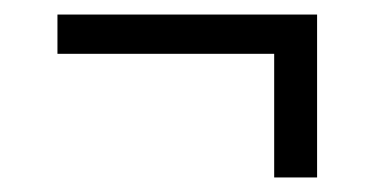

<svg xmlns="http://www.w3.org/2000/svg" viewBox="-20 -387 515 264"><path d="M357 -143V-313H59V-367H416V-143Z"/></svg>

Font: Iosevka QP Light
Style: Regular
Weight: 300
Designer: Belleve Invis
Foundry: Belleve Invis
Version: Version 20.0.0; ttfautohint (v1.8.4)